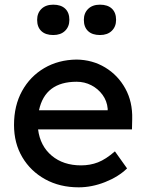

<svg xmlns="http://www.w3.org/2000/svg" viewBox="-20 -792 626 822"><path d="M317 10Q236 10 173.5 -24.5Q111 -59 75.5 -119Q40 -179 40 -257Q40 -340 74.5 -402.5Q109 -465 169.5 -500.5Q230 -536 308 -537Q376 -536 430.5 -503Q485 -470 516.5 -413Q548 -356 546 -282L545 -238H143Q152 -167 201.5 -125.5Q251 -84 327 -84Q366 -84 399.5 -97Q433 -110 472 -144L524 -71Q487 -35 430 -12.5Q373 10 317 10ZM308 -442Q173 -442 147 -320H441V-327Q438 -360 419 -386Q400 -412 371 -427Q342 -442 308 -442ZM408 -642Q375 -642 357 -659Q339 -676 339 -707Q339 -736 357.5 -754Q376 -772 408 -772Q441 -772 459 -755Q477 -738 477 -707Q477 -678 458.5 -660Q440 -642 408 -642ZM208 -642Q175 -642 157 -659Q139 -676 139 -707Q139 -736 157.5 -754Q176 -772 208 -772Q241 -772 259 -755Q277 -738 277 -707Q277 -678 258.5 -660Q240 -642 208 -642Z"/></svg>

Font: Lexend Deca
Style: Regular
Weight: 400
Designer: Bonnie Shaver-Troup, Thomas Jockin
Foundry: Lexend
Version: Version 1.008; ttfautohint (v1.8.4.7-5d5b)